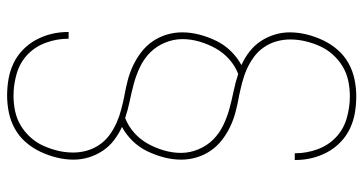

<svg xmlns="http://www.w3.org/2000/svg" viewBox="-261 -610 1022 540"><g transform="rotate(-90 250.0 -340.0)"><path d="M249 151Q225 151 202 147Q179 143 158 133Q137 123 120 106.5Q103 90 92 69.5Q81 49 75.5 26.5Q70 4 70 -20V-22H89V-20Q89 11 100 41.5Q111 72 133.5 93.5Q156 115 187 124Q218 133 249 133Q271 133 292.5 128.5Q314 124 332.5 113Q351 102 366 85.5Q381 69 390 49Q399 29 404 8Q409 -13 409 -35Q409 -55 403.5 -74Q398 -93 386.5 -109.5Q375 -126 359 -137.5Q343 -149 325 -157Q307 -165 287.5 -170Q268 -175 249 -179H248Q226 -183 205 -188.5Q184 -194 164 -203.5Q144 -213 126.5 -226.5Q109 -240 96.5 -258Q84 -276 77.5 -297.5Q71 -319 71 -341Q71 -366 77.5 -390.5Q84 -415 95 -437.5Q106 -460 123.5 -478Q141 -496 163 -508Q143 -517 125.5 -530.5Q108 -544 96 -562Q84 -580 77.5 -601Q71 -622 71 -644Q71 -668 77 -692Q83 -716 93.5 -738Q104 -760 120 -778.5Q136 -797 157.5 -809Q179 -821 203 -826Q227 -831 251 -831Q275 -831 298 -827Q321 -823 342 -813Q363 -803 380 -786.5Q397 -770 408 -749.5Q419 -729 424.5 -706.5Q430 -684 430 -660V-658H411V-660Q411 -691 400 -721.5Q389 -752 366.5 -773.5Q344 -795 313 -804Q282 -813 251 -813Q229 -813 207.5 -808.5Q186 -804 167.5 -793Q149 -782 134 -765.5Q119 -749 110 -729Q101 -709 96 -688Q91 -667 91 -645Q91 -625 96.5 -606Q102 -587 113.5 -570.5Q125 -554 141 -542.5Q157 -531 175 -523Q193 -515 212.5 -510Q232 -505 251 -501H252Q274 -497 295 -491.5Q316 -486 336 -476.5Q356 -467 373.5 -453.5Q391 -440 403.5 -422Q416 -404 422.5 -382.5Q429 -361 429 -339Q429 -314 422.5 -289.5Q416 -265 405 -242.5Q394 -220 376.5 -202Q359 -184 337 -172Q357 -163 374.5 -149.5Q392 -136 404 -118Q416 -100 422.5 -79Q429 -58 429 -36Q429 -12 423 12Q417 36 406.5 58Q396 80 380 98.5Q364 117 342.5 129Q321 141 297 146Q273 151 249 151ZM312 -181Q335 -190 353.5 -206.5Q372 -223 384 -244.5Q396 -266 403 -290Q410 -314 410 -338Q410 -363 400 -387Q390 -411 372.5 -428.5Q355 -446 332 -457Q309 -468 285 -474.5Q261 -481 236.5 -486Q212 -491 188 -499Q165 -490 146.5 -473.5Q128 -457 116 -435.5Q104 -414 97 -390Q90 -366 90 -342Q90 -317 100 -293Q110 -269 127.5 -251.5Q145 -234 168 -223Q191 -212 215 -205.5Q239 -199 263.5 -194Q288 -189 312 -181Z"/></g></svg>

Font: Iosevka Term Curly Thin
Style: Regular
Weight: 100
Designer: Belleve Invis
Foundry: Belleve Invis
Version: Version 32.3.0